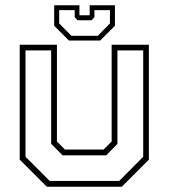

<svg xmlns="http://www.w3.org/2000/svg" viewBox="-20 -710 641 730"><path d="M158 0 55 -103V-540H196.5V-172L227 -141.5H374L404.5 -172V-540H546V-103L443 0ZM169 -22H433L524.5 -114V-518.5H426.5V-163L384 -119.5H218L174.5 -163V-518.5H77V-114ZM242 -556 186 -612V-690H282V-652H321V-690H417V-612L361 -556ZM251.5 -574H352L398 -621V-671.5H339V-644.5L328 -633H275L264 -644.5V-671.5H205V-621Z"/></svg>

Font: Tourney Thin ExtraLight
Style: Regular
Weight: 250
Version: Version 1.015